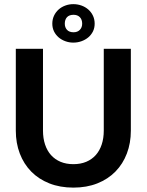

<svg xmlns="http://www.w3.org/2000/svg" viewBox="-20 -879 693 907"><path d="M54.7 0ZM326.7 -103.5Q360.8 -103.5 387.5 -114.7Q414.1 -126 432.4 -146.5Q450.7 -167 460.4 -196.3Q470.2 -225.6 470.2 -261.7V-648.4H598.1V-261.7Q598.1 -203.1 579.3 -153.8Q560.5 -104.5 525.4 -68.6Q490.2 -32.7 439.9 -12.7Q389.6 7.3 326.7 7.3Q263.7 7.3 213.1 -12.7Q162.6 -32.7 127.4 -68.6Q92.3 -104.5 73.5 -153.8Q54.7 -203.1 54.7 -261.7V-648.4H183.1V-261.7Q183.1 -225.6 192.9 -196.3Q202.6 -167 220.9 -146.5Q239.3 -126 265.9 -114.7Q292.5 -103.5 326.7 -103.5ZM227.1 -767.1Q227.1 -787.6 235.1 -804.7Q243.2 -821.8 256.8 -834Q270.5 -846.2 288.6 -852.8Q306.6 -859.4 326.2 -859.4Q346.7 -859.4 365 -852.8Q383.3 -846.2 397.2 -834Q411.1 -821.8 419.2 -804.7Q427.2 -787.6 427.2 -767.1Q427.2 -747.1 419.2 -730.7Q411.1 -714.4 397.2 -702.6Q383.3 -690.9 365 -684.3Q346.7 -677.7 326.2 -677.7Q306.6 -677.7 288.6 -684.3Q270.5 -690.9 256.8 -702.6Q243.2 -714.4 235.1 -730.7Q227.1 -747.1 227.1 -767.1ZM286.1 -767.1Q286.1 -749.5 296.6 -738Q307.1 -726.6 327.6 -726.6Q346.2 -726.6 357.2 -738Q368.2 -749.5 368.2 -767.1Q368.2 -786.6 357.2 -797.9Q346.2 -809.1 327.6 -809.1Q307.1 -809.1 296.6 -797.9Q286.1 -786.6 286.1 -767.1Z"/></svg>

Font: Carlito
Style: Bold
Weight: 700
Designer: Lukasz Dziedzic
Foundry: tyPoland Lukasz Dziedzic
Version: Version 1.104